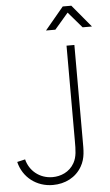

<svg xmlns="http://www.w3.org/2000/svg" viewBox="-62 -970 584 1024"><g transform="rotate(-5 230.0 -458.0)"><path d="M214 -810H264L337 -895L410 -810H460L360 -930H314ZM179 14C245 14 303 -15 335 -71C360 -115 358 -157 358 -212V-720H316V-212C316 -160 316 -126 298 -93C272 -46 224 -28 181 -28C111 -28 58 -74 43 -135L0 -125C20 -41 92 14 179 14Z"/></g></svg>

Font: Vela Sans ExtLt
Style: Regular
Weight: 200
Designer: Principal design: Mikhail Sharanda - project Manrope.
Design modification: Ravid Balaliev
Foundry: Mikhail Sharanda
Version: Version 1.001